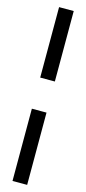

<svg xmlns="http://www.w3.org/2000/svg" viewBox="-134 -736 415 924"><g transform="rotate(15 73.5 -274.0)"><path d="M37 -356H110V-707H37ZM37 159H110V-201H37Z"/></g></svg>

Font: Non Bureau Light
Style: Regular
Weight: 300
Designer: Jona Saucedo
Foundry: Non Foundry
Version: Version 1.000;FEAKit 1.0